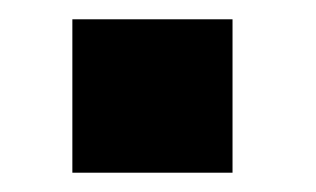

<svg xmlns="http://www.w3.org/2000/svg" viewBox="-20 -464 328 199"><path d="M221 -444H55V-285H221Z"/></svg>

Font: United Sans ExtraBold
Style: Regular
Weight: 800
Designer: Pablo Impallari, Rodrigo Fuenzalida (Modified by Dan O. Williams)
Version: Version 1.000;PS 001.000;hotconv 1.0.88;makeotf.lib2.5.64775